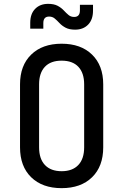

<svg xmlns="http://www.w3.org/2000/svg" viewBox="-20 -967 640 997"><path d="M300 10Q200 10 142 -46.5Q84 -103 84 -202V-529Q84 -627 142 -683.5Q200 -740 300 -740Q400 -740 458 -683.5Q516 -627 516 -529V-202Q516 -103 458 -46.5Q400 10 300 10ZM300 -78Q356 -78 386.5 -110Q417 -142 417 -202V-529Q417 -588 387 -620Q357 -652 300 -652Q243 -652 213 -620Q183 -588 183 -529V-202Q183 -142 213.5 -110Q244 -78 300 -78ZM370 -813Q340 -813 321 -823Q302 -833 289 -847Q276 -861 264 -871Q252 -881 235 -881Q205 -881 205 -847V-818H137V-849Q137 -895 162.5 -921Q188 -947 230 -947Q260 -947 279 -937Q298 -927 311 -913Q324 -899 336 -889Q348 -879 365 -879Q395 -879 395 -913V-942H463V-912Q463 -865 437.5 -839Q412 -813 370 -813Z"/></svg>

Font: Tiny Medium
Style: Regular
Weight: 500
Monospace: yes
Designer: Philipp Nurullin, Konstantin Bulenkov
Foundry: JetBrains
Version: Version 2.251; ttfautohint (v1.8.4.7-5d5b)